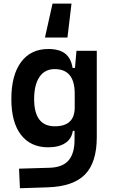

<svg xmlns="http://www.w3.org/2000/svg" viewBox="-20 -795 626 1049"><path d="M243.2 9.8Q147.5 9.8 94.7 -58.3Q42 -126.5 42 -253.9Q42 -384.3 95 -455.8Q147.9 -527.3 244.1 -527.3Q304.7 -527.3 336.7 -501.7Q368.7 -476.1 376.5 -423.8H389.6L397.9 -517.6H508.8V-45.9Q508.8 92.3 444.6 158.2Q380.4 224.1 240.2 228.5L88.9 233.4L84 126.5L250 121.6Q321.8 119.6 354.5 81.5Q387.2 43.5 387.2 -30.3V-80.1H377.9Q371.1 -35.6 335.9 -12.9Q300.8 9.8 243.2 9.8ZM166.5 -253.9Q166.5 -105 279.3 -105Q388.2 -105 388.2 -207.5V-283.7Q388.2 -417.5 278.8 -417.5Q225.1 -417.5 195.8 -374.8Q166.5 -332 166.5 -253.9ZM225.6 -589.8 267.1 -775.4H370.6L348.6 -589.8Z"/></svg>

Font: Caskaydia Cove SemiBold
Style: Regular
Weight: 600
Monospace: yes
Designer: Aaron Bell
Foundry: Saja Typeworks
Version: Version 4.300; ttfautohint (v1.8.3)